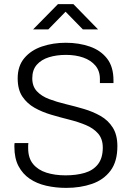

<svg xmlns="http://www.w3.org/2000/svg" viewBox="-20 -904 640 934"><path d="M302 10Q251 10 205 -0.5Q159 -11 124.5 -34.5Q90 -58 70 -96Q50 -134 50 -190V-199Q50 -204 51 -208H118Q117 -202 117 -196V-183Q117 -135 141 -106Q165 -77 206 -64Q247 -51 299 -51Q351 -51 392 -63Q433 -75 456.5 -105Q480 -135 480 -186Q480 -228 457.5 -254Q435 -280 398 -295.5Q361 -311 317 -322Q273 -333 229 -346Q185 -359 148.5 -379.5Q112 -400 89 -434Q66 -468 66 -523Q66 -583 98.5 -621.5Q131 -660 184.5 -678Q238 -696 300 -696Q364 -696 417 -677.5Q470 -659 501 -619Q532 -579 532 -513V-500H466V-520Q466 -559 444 -585Q422 -611 385 -624Q348 -637 301 -637Q255 -637 218 -625.5Q181 -614 159 -589Q137 -564 137 -523Q137 -484 159.5 -460Q182 -436 219 -422Q256 -408 300 -397.5Q344 -387 388 -374Q432 -361 469 -340Q506 -319 528.5 -283.5Q551 -248 551 -193Q551 -118 517.5 -73.5Q484 -29 427.5 -9.5Q371 10 302 10ZM141 -761 262 -884H337L457 -761H383L299 -847L215 -761Z"/></svg>

Font: Chivo Mono Medium ExtraLight
Style: Regular
Weight: 250
Monospace: yes
Version: Version 1.008